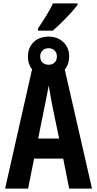

<svg xmlns="http://www.w3.org/2000/svg" viewBox="-20 -1107 570 1127"><path d="M10 0 172 -717H356L520 0H386L351 -176H180L145 0ZM240 -472 204 -294H327L290 -472Q284 -502 277.5 -538Q271 -574 266 -605Q260 -574 253 -537Q246 -500 240 -472ZM266 -658Q210 -658 177 -690.5Q144 -723 144 -775Q144 -827 177 -859.5Q210 -892 266 -892Q318 -892 352 -859.5Q386 -827 386 -776Q386 -724 353 -691Q320 -658 266 -658ZM265 -727Q287 -727 300.5 -740Q314 -753 314 -776Q314 -797 300.5 -810.5Q287 -824 265 -824Q244 -824 230 -810.5Q216 -797 216 -776Q216 -753 229.5 -740Q243 -727 265 -727ZM203 -940Q228 -977 251.5 -1015Q275 -1053 291 -1087H435V-1078Q421 -1059 395.5 -1031Q370 -1003 341.5 -975Q313 -947 290 -927H203Z"/></svg>

Font: Noto Sans Mono Condensed
Style: Bold
Weight: 700
Width: 3
Designer: Monotype Design Team
Foundry: Monotype Imaging Inc.
Version: Version 2.014